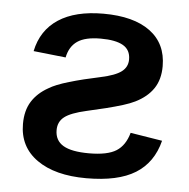

<svg xmlns="http://www.w3.org/2000/svg" viewBox="-45 -582 627 636"><g transform="rotate(5 269.0 -264.0)"><path d="M40 -151.4Q40 -195.8 58.8 -225.8Q77.6 -255.9 113.3 -275.9Q135.3 -289.6 179.9 -302.7Q224.6 -315.9 282.7 -328.1Q331.1 -338.4 351.3 -353.8Q371.6 -369.1 371.6 -394.5Q371.6 -426.3 346.7 -440.7Q321.8 -455.1 272 -455.1Q220.7 -455.1 194.8 -437.3Q168.9 -419.4 161.6 -382.8L54.2 -394.5Q68.8 -464.8 124.8 -501.5Q180.7 -538.1 273.9 -538.1Q374.5 -538.1 429.4 -497.6Q484.4 -457 484.4 -381.8Q484.4 -337.4 464.1 -307.4Q443.8 -277.3 404.3 -257.8Q388.7 -250 364.3 -242.4Q339.8 -234.9 309.6 -227.3Q279.3 -219.7 246.1 -212.4Q194.3 -200.7 173.6 -184.6Q152.8 -168.5 152.8 -140.6Q152.8 -106 180.4 -89.6Q208 -73.2 266.1 -73.2Q327.6 -73.2 356.9 -91.8Q386.2 -110.4 397.9 -152.8L503.9 -135.7Q485.4 -62 427.5 -26.1Q369.6 9.8 264.6 9.8Q160.2 9.8 100.1 -32.7Q40 -75.2 40 -151.4Z"/></g></svg>

Font: Arimo SemiBold
Style: Regular
Weight: 600
Designer: Steve Matteson
Foundry: Monotype Imaging Inc.
Version: Version 1.33